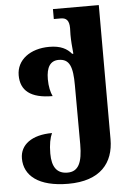

<svg xmlns="http://www.w3.org/2000/svg" viewBox="-64 -807 762 1097"><g transform="rotate(-5 317.0 -259.0)"><path d="M283 242C467 242 545 145 545 9V-760H282V-703H322C353 -703 370 -688 370 -643L369 -605C369 -572 372 -536 376 -496H369C344 -526 308 -547 242 -547C132 -547 54 -488 54 -400C54 -313 110 -265 237 -265C226 -288 218 -321 218 -363C218 -432 241 -468 289 -468C352 -468 369 -421 369 -315L370 23C370 129 346 178 284 178C223 178 195 138 195 61C195 9 203 -29 215 -55C99 -55 31 -4 31 75C31 173 112 242 283 242Z"/></g></svg>

Font: Noto Serif Georgian Extra
Style: Regular
Weight: 800
Designer: Monotype Design Team
Foundry: Monotype Imaging Inc.
Version: Version 1.901